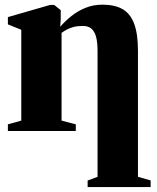

<svg xmlns="http://www.w3.org/2000/svg" viewBox="-20 -548 656 803"><path d="M346.5 234.5V207L388 191.5V-334Q388 -370 382 -393.2Q376 -416.5 362.5 -428Q349 -439.5 326.5 -439.5Q303.5 -439.5 287 -435Q270.5 -430.5 258.5 -423.8Q246.5 -417 237.5 -410.5V-43.5L297 -28V0H13V-28L69 -43.5V-423.5L13 -446V-476.5L190 -527.5H206.5L234 -505.5V-468.5L232 -436Q251.5 -459 277.8 -480.2Q304 -501.5 337 -515Q370 -528.5 408.5 -528.5Q459.5 -528.5 492.2 -510Q525 -491.5 541 -449Q557 -406.5 557 -335V191.5L610 206.5V234.5Z"/></svg>

Font: Merriweather 120pt Black
Style: Regular
Weight: 900
Designer: Eben Sorkin
Foundry: Eben Sorkin
Version: Version 2.100